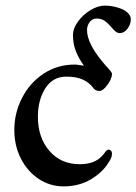

<svg xmlns="http://www.w3.org/2000/svg" viewBox="-20 -650 486 684"><path d="M31 -187Q31 -248 59 -302Q87 -356 136 -388Q185 -420 246 -420Q253 -420 264.5 -418Q276 -416 279 -416Q261 -441 250.5 -467Q240 -493 240 -525Q240 -549 258 -573.5Q276 -598 302.5 -614Q329 -630 353 -630Q378 -630 403 -622Q428 -614 438 -601Q446 -592 446 -581Q446 -563 434 -547.5Q422 -532 407 -532Q399 -532 392 -537.5Q385 -543 376 -554Q364 -568 352.5 -576Q341 -584 324 -584Q309 -584 299.5 -571.5Q290 -559 290 -543Q290 -496 346 -429Q352 -421 365.5 -406.5Q379 -392 379 -387Q379 -370 363 -348Q347 -326 335 -326Q320 -326 313 -336Q298 -356 275 -366.5Q252 -377 216 -377Q168 -377 141.5 -335.5Q115 -294 115 -234Q115 -160 156 -112.5Q197 -65 264 -65Q296 -65 318 -75.5Q340 -86 357 -111Q362 -117 367 -117Q372 -117 375.5 -113Q379 -109 379 -103Q379 -89 368 -73Q346 -36 303.5 -11Q261 14 207 14Q158 14 118 -12.5Q78 -39 54.5 -85Q31 -131 31 -187Z"/></svg>

Font: EB Garamond Medium
Style: Regular
Weight: 500
Designer: Georg Duffner and Octavio Pardo
Foundry: Georg Duffner
Version: Version 1.000